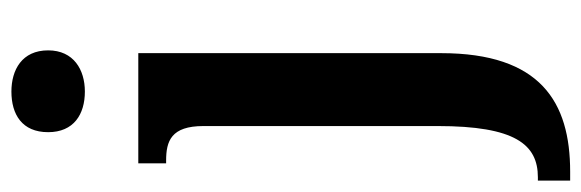

<svg xmlns="http://www.w3.org/2000/svg" viewBox="-384 -434 1044 345"><g transform="rotate(-90 138.5 -262.0)"><path d="M146 -632C185 -632 220 -652 220 -698C220 -745 185 -764 146 -764C105 -764 73 -745 73 -698C73 -652 105 -632 146 -632ZM-14 240H2C127 240 215 187 215 8V-536H17V-486H22C57 -486 84 -477 84 -419V2C84 141 51 182 -8 182H-14Z"/></g></svg>

Font: Noto Serif Georgian ExtraCondensed Bold
Style: Regular
Weight: 700
Width: 2
Designer: Monotype Design Team, Akaki Razmadze
Foundry: Google LLC
Version: Version 2.003